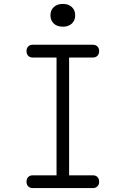

<svg xmlns="http://www.w3.org/2000/svg" viewBox="-20 -958 640 978"><path d="M332 -65H453Q468 -65 476.5 -56Q485 -47 485 -32Q485 -18 476.5 -9Q468 0 453 0H147Q132 0 123.5 -9Q115 -18 115 -32Q115 -47 123.5 -56Q132 -65 147 -65H268V-665H147Q132 -665 123.5 -674Q115 -683 115 -698Q115 -712 123.5 -721Q132 -730 147 -730H453Q468 -730 476.5 -721Q485 -712 485 -698Q485 -683 476.5 -674Q468 -665 453 -665H332ZM300 -822Q271 -822 254 -838Q237 -854 237 -880Q237 -906 254 -922Q271 -938 300 -938Q329 -938 346 -922Q363 -906 363 -880Q363 -854 346 -838Q329 -822 300 -822Z"/></svg>

Font: Maple Mono ExtraLight
Style: Regular
Weight: 275
Monospace: yes
Designer: subframe7536
Version: Version 7.000